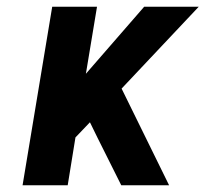

<svg xmlns="http://www.w3.org/2000/svg" viewBox="-20 -550 640 570"><path d="M47 0 135 -530H268L235 -331L408 -530H570L341 -287L482 0H340L269 -142L247 -187L204 -142L181 0Z"/></svg>

Font: Iosevka Slab XBdExObl
Style: Regular
Weight: 800
Width: 7
Italic angle: -9°
Monospace: yes
Designer: Belleve Invis
Foundry: Belleve Invis
Version: Version 11.1.0; ttfautohint (v1.8.3)